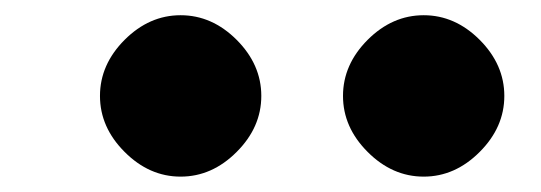

<svg xmlns="http://www.w3.org/2000/svg" viewBox="-20 -947 707 251"><path d="M460.6 -894.9Q492.8 -927.1 533.9 -927.1Q574.9 -927.1 607.1 -894.9Q639.3 -862.6 639.3 -821.6Q639.3 -780.6 607.1 -748.4Q574.9 -716.1 533.9 -716.1Q492.8 -716.1 460.6 -748.4Q428.4 -780.6 428.4 -821.6Q428.4 -862.6 460.6 -894.9ZM142.9 -894.9Q175.1 -927.1 216.1 -927.1Q257.2 -927.1 289.4 -894.9Q321.6 -862.6 321.6 -821.6Q321.6 -780.6 289.4 -748.4Q257.2 -716.1 216.1 -716.1Q175.1 -716.1 142.9 -748.4Q110.7 -780.6 110.7 -821.6Q110.7 -862.6 142.9 -894.9Z"/></svg>

Font: Monoid
Style: Bold
Weight: 700
Width: 4
Designer: Andreas Larsen (@larsenwork)
Version: Version 0.61